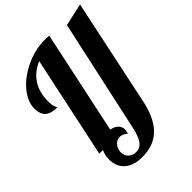

<svg xmlns="http://www.w3.org/2000/svg" viewBox="-268 -876 1209 1209"><g transform="rotate(-45 336.5 -271.5)"><path d="M150.9 168Q111.8 131.8 111.8 69.8Q111.8 31.2 127 0H94.2L238.8 -679.2Q171.4 -651.4 135.3 -596.2Q99.1 -541 99.1 -460.9Q99.1 -429.7 106 -411.1Q107.9 -404.8 110.8 -399.9Q112.8 -396.5 112.8 -393.1Q58.6 -393.1 33.7 -414.6Q5.9 -438 5.9 -490.2Q5.9 -522.9 20 -554.9Q34.2 -586.9 60.1 -616.7Q84.5 -645 118.4 -669.7Q152.3 -694.3 191.9 -712.4Q274.9 -750 356.9 -750Q379.4 -750 397 -748L250 -58.1Q280.8 -53.2 298.8 -36.1Q316.9 -19 316.9 5.9Q316.9 20 310.1 39.1Q287.1 16.1 261.2 16.1Q248 16.1 235.8 21.7Q223.6 27.3 214.8 37.6Q206.1 47.9 200.9 61Q195.8 74.2 195.8 88.9Q195.8 118.7 214.8 137.7Q234.4 157.2 267.1 157.2Q282.7 157.2 295.7 151.6Q308.6 146 319.8 132.8Q344.7 103 358.9 34.2L522.9 -716.8L672.9 -750L522.9 -40Q499.5 74.2 445.8 135.7Q382.3 207 272.9 207Q192.9 207 150.9 168Z"/></g></svg>

Font: Pattaya
Style: Regular
Weight: 400
Designer: Pablo Impallari / Thai characters Designed by Thanarat Vachiruckul and Suppakit Chalermlarp
Foundry: Pablo Impallari
Version: Version 2.000